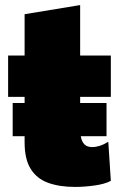

<svg xmlns="http://www.w3.org/2000/svg" viewBox="-20 -721 476 757"><path d="M30 -184V-315H77V-339H12V-502H77V-665L296 -701V-502H417V-339H296V-315H400V-184H298.5Q302 -163 312.8 -152Q323.5 -141 344 -141Q357 -141 373 -146Q389 -151 407 -162L417 -8Q394 4.5 353.8 10.2Q313.5 16 276 16Q214.5 16 169.8 -0.2Q125 -16.5 101 -55Q77 -93.5 77 -160V-184Z"/></svg>

Font: Commissioner Black
Style: Regular
Weight: 900
Designer: Kostas Bartsokas
Foundry: Kostas Bartsokas
Version: Version 1.000; ttfautohint (v1.8.3)